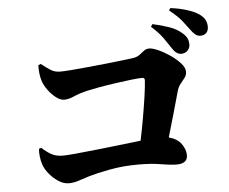

<svg xmlns="http://www.w3.org/2000/svg" viewBox="-55 -901 1109 929"><g transform="rotate(-5 500.0 -436.0)"><path d="M145 -617.2 157.2 -622.1Q185.5 -599.6 204.1 -588.4Q222.7 -577.1 249 -577.1Q265.6 -577.1 301 -579.8Q336.4 -582.5 381.1 -586.9Q425.8 -591.3 470 -595.9Q514.2 -600.6 548.8 -604.7Q583.5 -608.9 599.1 -610.8Q622.6 -613.8 635.7 -623.5Q648.9 -633.3 659.7 -642.1Q670.4 -650.9 687 -650.9Q702.1 -650.9 729.7 -638.7Q757.3 -626.5 785.9 -606.9Q814.5 -587.4 834.2 -565.4Q854 -543.5 854 -523.9Q854 -507.3 844.2 -494.4Q834.5 -481.4 823 -467.5Q811.5 -453.6 806.2 -434.1Q793.5 -389.2 777.3 -331.5Q761.2 -273.9 743.2 -213.9Q783.7 -203.6 803.5 -176.3Q823.2 -148.9 823.2 -121.1Q823.2 -80.1 770 -80.1Q740.7 -80.1 695.1 -88.1Q649.4 -96.2 585 -96.2Q507.8 -96.2 442.9 -83.5Q377.9 -70.8 345.2 -61Q314.9 -51.8 290.8 -43.5Q266.6 -35.2 242.2 -35.2Q218.3 -35.2 194.1 -50.5Q169.9 -65.9 150.6 -88.6Q131.3 -111.3 123 -133.8Q115.7 -154.3 113.3 -177Q110.8 -199.7 112.8 -213.9L124 -217.8Q148.9 -194.8 171.4 -182.9Q193.8 -170.9 226.1 -170.9Q244.1 -170.9 288.1 -175Q332 -179.2 388.7 -185.3Q445.3 -191.4 502.7 -198Q560.1 -204.6 606 -210Q616.7 -261.2 626.7 -317.9Q636.7 -374.5 643.6 -423.1Q650.4 -471.7 651.9 -498Q653.3 -512.2 640.1 -512.2Q623 -512.2 587.2 -508.1Q551.3 -503.9 508.5 -497.8Q465.8 -491.7 428 -484.9Q390.1 -478 369.1 -473.1Q329.1 -463.4 303.2 -451.7Q277.3 -439.9 254.9 -439.9Q236.8 -439.9 216.1 -455.8Q195.3 -471.7 178.2 -495.1Q161.1 -518.6 153.8 -541Q148.9 -556.6 146.5 -576.7Q144 -596.7 145 -617.2ZM704.1 -754.9 711.9 -767.1Q755.4 -757.8 793 -744.6Q830.6 -731.4 856 -708Q871.1 -694.3 876.5 -681.4Q881.8 -668.5 881.8 -653.8Q881.8 -636.7 869.9 -624.3Q857.9 -611.8 838.9 -611.8Q814 -611.8 793.9 -645Q780.3 -666 760.5 -694.1Q740.7 -722.2 704.1 -754.9ZM797.9 -826.2 805.2 -836.9Q850.1 -831.1 885.7 -819.8Q921.4 -808.6 943.8 -793Q962.9 -779.3 970.5 -764.2Q978 -749 978 -731Q978 -712.9 968 -701.9Q958 -690.9 939.9 -690.9Q924.3 -690.9 913.3 -700.2Q902.3 -709.5 889.2 -728Q877 -744.6 858.4 -768.6Q839.8 -792.5 797.9 -826.2Z"/></g></svg>

Font: Source Han Serif JP Heavy
Style: Regular
Weight: 900
Designer: Ryoko NISHIZUKA  (kana & ideographs); Frank Grießhammer (Latin, Greek & Cyrillic); Wenlong ZHANG  (bopomofo); Sandoll Co
Foundry: Adobe Systems Incorporated
Version: Version 1.001;PS 1.001;hotconv 16.6.54;makeotf.lib2.5.65590